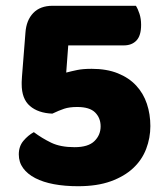

<svg xmlns="http://www.w3.org/2000/svg" viewBox="-20 -628 562 664"><path d="M68 -515Q71 -558 95 -583Q119 -608 162 -608H450Q457 -597 462.5 -580Q468 -563 468 -542Q468 -505 452 -488Q436 -471 408 -471H216L209 -377Q228 -382 247.5 -386Q267 -390 297 -390Q349 -390 387.5 -374.5Q426 -359 451 -332Q476 -305 488 -269Q500 -233 500 -192Q500 -151 485.5 -113Q471 -75 440.5 -46.5Q410 -18 363 -1Q316 16 250 16Q204 16 166.5 9Q129 2 102 -12Q75 -26 60 -46.5Q45 -67 45 -94Q45 -122 61 -141Q77 -160 97 -171Q125 -150 157 -134.5Q189 -119 238 -119Q285 -119 306.5 -140Q328 -161 328 -191Q328 -220 309 -239Q290 -258 247 -258Q220 -258 202 -252Q184 -246 161 -235Q112 -237 83.5 -261.5Q55 -286 55 -337Q55 -340 55 -344.5Q55 -349 56 -363L68 -515Z"/></svg>

Font: Baloo Bhai 2 ExtraBold
Style: Regular
Weight: 800
Designer: Supriya Tembe, Noopur Datye and Ek Type
Foundry: Ek Type
Version: Version 1.640;PS 1.000;hotconv 16.6.51;makeotf.lib2.5.65220;